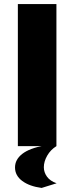

<svg xmlns="http://www.w3.org/2000/svg" viewBox="-20 -720 366 946"><path d="M68 -700H258V0H68ZM185 206Q125 198 89.5 171.5Q54 145 54 105Q54 66 90 38Q126 10 199 -3L258 0Q229 18 212.5 47Q196 76 196 104Q196 129 211.5 150.5Q227 172 259 183Z"/></svg>

Font: Moderustic ExtraBold
Style: Regular
Weight: 800
Designer: Tural Alisoy
Foundry: TAFT Foundry
Version: Version 2.120